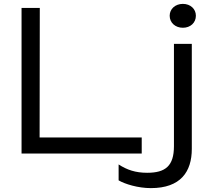

<svg xmlns="http://www.w3.org/2000/svg" viewBox="-20 -791 1029 989"><path d="M91 -750V0H710V-83H184L185 -750ZM968 -565H876V-38C876 64 832 99 738 99C678 99 634 84 591 56V138C623 157 691 178 757 178C911 178 968 93 968 -24ZM922 -648C961 -648 989 -674 989 -710C989 -745 961 -771 922 -771C883 -771 854 -745 854 -710C854 -674 883 -648 922 -648Z"/></svg>

Font: Bounded Light
Style: Regular
Weight: 300
Designer: Vlad Churkin
Version: Version 3.0